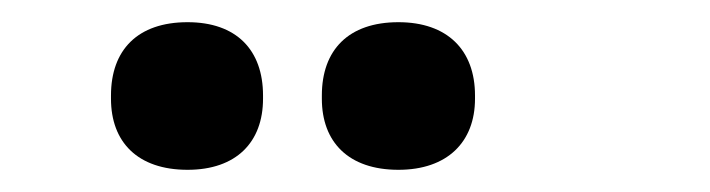

<svg xmlns="http://www.w3.org/2000/svg" viewBox="-20 -707 640 173"><path d="M80 -621V-618C80 -579 104 -554 149 -554C193 -554 217 -579 217 -618V-621C217 -662 193 -687 149 -687C104 -687 80 -662 80 -621ZM270 -618C270 -579 294 -554 339 -554C383 -554 408 -579 408 -618V-621C408 -662 383 -687 339 -687C294 -687 270 -662 270 -621Z"/></svg>

Font: LT Wave Mono Bold
Style: Regular
Weight: 700
Designer: Daniel Lyons
Version: Version 2.5 (Glyphs App)